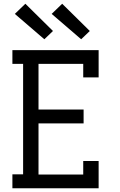

<svg xmlns="http://www.w3.org/2000/svg" viewBox="-20 -1002 640 1022"><path d="M46 0V-74H103V-662H46V-735H505V-590H423V-662H185V-419H425V-345H185V-73H423V-145H505V0ZM412 -793 255 -928 311 -982 458 -837ZM216 -793 59 -928 115 -982 262 -837Z"/></svg>

Font: Iosevka Plex Etoile
Style: Regular
Weight: 400
Designer: Belleve Invis
Foundry: Belleve Invis
Version: Version 25.1.1; ttfautohint (v1.8.4)